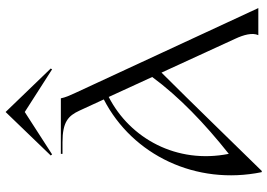

<svg xmlns="http://www.w3.org/2000/svg" viewBox="-158 -806 977 702"><g transform="rotate(-90 331.0 -455.5)"><path d="M553 0H652L340 -673C333 -688 325 -706 322 -722H119V-716H161C236 -716 258 -695 277 -654L318 -565C114 -460 3 -227 52 12L56 13C176 -109 296 -234 416 -354L540 -84C554 -54 563 -22 553 0ZM119 -108C81 -298 175 -469 327 -547L400 -388C328 -290 230 -196 119 -108ZM117 -754 272 -854 428 -754 431 -759 272 -924 113 -759Z"/></g></svg>

Font: Sinistre
Style: Regular
Weight: 400
Designer: Jules Durand
Foundry: Collletttivo
Version: Version 69.420;Glyphs 3.2 (3217)